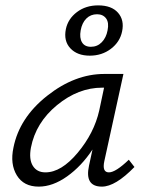

<svg xmlns="http://www.w3.org/2000/svg" viewBox="-20 -689 545 714"><path d="M314 -482Q267 -482 241.5 -509.5Q216 -537 225 -581Q233 -619 266 -644Q299 -669 345 -669Q395 -669 419 -641.5Q443 -614 434 -572Q426 -533 392.5 -507.5Q359 -482 314 -482ZM318 -515Q342 -515 358.5 -532Q375 -549 380 -576Q386 -605 374.5 -620.5Q363 -636 341 -636Q317 -636 301 -620Q285 -604 280 -576Q275 -548 285 -531.5Q295 -515 318 -515ZM459 -95 480 -68Q409 5 359 5Q294 5 311 -73L324 -133Q283 -71 229.5 -33Q176 5 124 5Q68 5 42.5 -37Q17 -79 30 -140Q52 -251 155 -332.5Q258 -414 368 -414H439L368 -90Q359 -48 385 -48Q410 -48 459 -95ZM149 -48Q208 -48 269 -121Q330 -194 349 -278L367 -363H360Q271 -363 192 -298Q113 -233 95 -140Q87 -97 102 -72.5Q117 -48 149 -48Z"/></svg>

Font: EauTestInfant
Style: Italic
Weight: 400
Italic angle: -12°
Designer: Christian Thalmann (Catharsis Fonts)
Version: Version 0.001;PS 000.001;hotconv 1.0.88;makeotf.lib2.5.64775